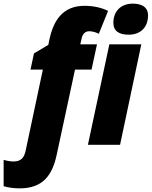

<svg xmlns="http://www.w3.org/2000/svg" viewBox="-126 -797 835 1057"><path d="M582 -606C651 -606 689 -650 689 -712C689 -758 654 -777 605 -777C534 -777 498 -729 498 -672C498 -625 531 -606 582 -606ZM-18 240C111 240 163 167 187 51L287 -414H378L408 -553H316L324 -588C329 -609 342 -625 365 -625C381 -625 401 -620 418 -611L469 -737C431 -756 385 -765 339 -765C218 -765 169 -682 147 -584L140 -550L61 -503L42 -414H110L16 29C8 67 -6 92 -52 92C-67 92 -91 88 -106 83V228C-80 236 -47 240 -18 240ZM358 0H535L652 -553H476Z"/></svg>

Font: Noto Sans UI SemiCondensed Black
Style: Italic
Weight: 900
Width: 4
Italic angle: -372°
Designer: Monotype Design Team
Foundry: Monotype Imaging Inc.
Version: Version 1.901